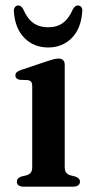

<svg xmlns="http://www.w3.org/2000/svg" viewBox="-20 -698 348 718"><path d="M222 -456.5V-74.5Q222 -60 227 -53.2Q232 -46.5 241 -43L261 -38Q270 -35 274.5 -30.2Q279 -25.5 279 -18.5Q279 -10 272.5 -5Q266 0 254.5 0H67Q55.5 0 49.2 -5Q43 -10 43 -18.5Q43 -25.5 47.2 -30.2Q51.5 -35 60 -38L81.5 -43Q90.5 -46.5 95.5 -53.2Q100.5 -60 100.5 -74V-375Q100.5 -387 96.5 -392Q92.5 -397 84 -398.5L54 -399.5Q45.5 -401.5 41.5 -405.5Q37.5 -409.5 37.5 -416Q37.5 -423 42.5 -427.8Q47.5 -432.5 59 -436.5L157.5 -469.5Q172.5 -474.5 181.8 -476.8Q191 -479 200 -479Q210 -479 216 -473Q222 -467 222 -456.5ZM160 -596Q193 -596 215.2 -612.2Q237.5 -628.5 252.5 -663.5Q260.5 -677.5 271 -677.5Q279.5 -677.5 284.2 -671.2Q289 -665 287.5 -654Q283 -590.5 248 -555.5Q213 -520.5 160 -520.5Q107 -520.5 71.8 -555.5Q36.5 -590.5 32 -654Q31 -665 35.8 -671.2Q40.5 -677.5 48.5 -677.5Q59.5 -677.5 67 -663.5Q82 -628 104.8 -612Q127.5 -596 160 -596Z"/></svg>

Font: Fraunces Medium
Style: Regular
Weight: 500
Version: Version 1.000;[b76b70a41]